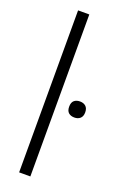

<svg xmlns="http://www.w3.org/2000/svg" viewBox="-156 -854 575 900"><g transform="rotate(20 131.5 -404.0)"><path d="M68 -808H124V0H68ZM223 -330Q205 -330 194 -339.5Q183 -349 183 -370Q183 -391 194 -400.5Q205 -410 223 -410Q241 -410 252 -400Q263 -390 263 -370Q263 -350 252 -340Q241 -330 223 -330Z"/></g></svg>

Font: Encode Sans Compressed
Style: Light
Weight: 300
Designer: Pablo Impallari, Andres Torresi
Foundry: Pablo Impallari, Andres Torresi
Version: Version 1.000; ttfautohint (v1.00) -l 8 -r 50 -G 200 -x 14 -